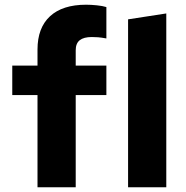

<svg xmlns="http://www.w3.org/2000/svg" viewBox="-20 -794 788 814"><path d="M139 0V-391H32V-516H139V-584Q139 -676 192 -725Q245 -774 345 -774Q366 -774 390.5 -771.5Q415 -769 431 -764V-631Q409 -635 396 -636Q383 -637 369 -637Q335 -637 318 -623.5Q301 -610 301 -581V-516H431V-391H301V0ZM523 0V-712L685 -737V0Z"/></svg>

Font: Red Hat Text VF
Style: Regular
Weight: 400
Designer: Pentagram, MCKL
Foundry: Pentagram, MCKL
Version: Version 1.023